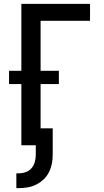

<svg xmlns="http://www.w3.org/2000/svg" viewBox="-20 -755 540 998"><path d="M65 223V146H77Q96 146 114 139.5Q132 133 144 119Q156 105 161 86.5Q166 68 166 49V0H91V-318H27V-387H91V-735H448V-647H191V-387H286V-318H191V-88H254V49Q254 73 249.5 96Q245 119 234.5 140Q224 161 206.5 177.5Q189 194 168 204.5Q147 215 123.5 219Q100 223 77 223Z"/></svg>

Font: Iosevka SS18 Semibold
Style: Regular
Weight: 600
Monospace: yes
Designer: Belleve Invis
Foundry: Belleve Invis
Version: Version 25.1.1; ttfautohint (v1.8.4)